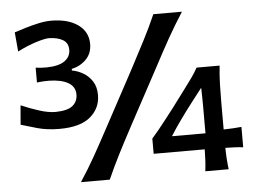

<svg xmlns="http://www.w3.org/2000/svg" viewBox="-54 -852 1217 920"><g transform="rotate(-5 555.0 -391.5)"><path d="M218.8 -263.2Q159.2 -263.2 112.3 -276.6Q65.4 -290 34.7 -299.3L42.5 -392.1Q84.5 -374 128.4 -359.9Q172.4 -345.7 207.5 -345.7Q265.6 -346.7 289.8 -366.9Q314 -387.2 314 -420.4Q314 -458 280.8 -477.3Q247.6 -496.6 187.5 -497.6Q173.3 -497.6 158.9 -496.8Q144.5 -496.1 130.4 -494.1V-565.4Q154.3 -562 182.1 -562Q241.7 -563 270 -583.3Q298.3 -603.5 298.3 -636.7Q298.3 -669.4 273.2 -684.6Q248 -699.7 206.1 -700.7Q186.5 -700.7 144 -687.5Q101.6 -674.3 53.7 -649.9L45.4 -742.7Q67.4 -750 98.6 -759.5Q129.9 -769 162.8 -776.1Q195.8 -783.2 222.7 -783.2Q304.7 -783.2 352.5 -748.8Q400.4 -714.4 400.4 -656.2Q400.4 -610.4 371.3 -581.5Q342.3 -552.7 302.2 -544.4V-536.6Q329.6 -532.2 355.7 -517.1Q381.8 -502 399.2 -475.3Q416.5 -448.7 416.5 -409.2Q416.5 -345.7 367.9 -304.4Q319.3 -263.2 218.8 -263.2ZM298.8 0Q337.9 -59.6 370.4 -117.2Q402.8 -174.8 442.4 -248.5L586.4 -516.1Q627 -592.8 657.2 -651.4Q687.5 -710 714.4 -771.5H852.1Q812.5 -710 779.5 -651.4Q746.6 -592.8 706.1 -516.1L562 -248.5Q522.5 -174.8 493.2 -117.2Q463.9 -59.6 437.5 0ZM1002.4 -103.5Q1002.9 -49.8 1009.3 0H897Q900.4 -27.3 901.6 -51.5Q902.8 -75.7 903.3 -105H657.7V-178.2Q671.9 -193.8 691.4 -217.8Q710.9 -241.7 731.2 -268.1Q751.5 -294.4 768.6 -316.4L833.5 -403.3Q851.1 -426.3 868.4 -450.7Q885.7 -475.1 898.4 -498.5H1009.3Q1004.4 -452.6 1003.2 -408.9Q1002 -365.2 1002 -321.8V-191.9Q1024.4 -192.4 1047.4 -193.6Q1070.3 -194.8 1087.9 -196.8V-98.6Q1070.8 -101.1 1047.6 -102.1Q1024.4 -103 1002.4 -103.5ZM752.4 -181.2H913.6V-303.7Q913.6 -352.1 912.1 -400.4L863.3 -337.4Q833.5 -298.8 805.2 -259.5Q776.9 -220.2 752.4 -181.2Z"/></g></svg>

Font: Pinar-DS3-FD SemiBold
Style: Regular
Weight: 600
Designer: Amin Abedi
Version: Version 3.000